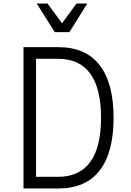

<svg xmlns="http://www.w3.org/2000/svg" viewBox="-20 -1067 740 1087"><path d="M113 0V-800H310Q465 -800 544 -698.5Q623 -597 623 -400Q623 -203 544 -101.5Q465 0 310 0ZM184 -66H310Q430 -66 491 -150Q552 -234 552 -400Q552 -566 491 -650Q430 -734 310 -734H184ZM474 -1047 373 -885H290L188 -1047H249L350 -910H313L413 -1047Z"/></svg>

Font: Martian Mono SemiExpanded ExtraLight
Style: Regular
Weight: 250
Monospace: yes
Version: Version 0.930